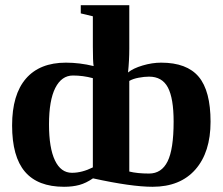

<svg xmlns="http://www.w3.org/2000/svg" viewBox="-20 -714 863 744"><path d="M339.8 -650.9 293 -662.1V-693.8H481V-525.4Q481 -480 476.1 -433.1Q495.6 -449.2 532.5 -460.2Q569.3 -471.2 604.5 -471.2Q704.1 -471.2 750 -416.5Q795.9 -361.8 795.9 -242.2Q795.9 -124 737.1 -57.1Q678.2 9.8 571.3 9.8Q489.3 9.8 340.3 -22.9Q313.5 -4.4 287.4 2.7Q261.2 9.8 228 9.8Q126.5 9.8 76.7 -48.6Q26.9 -106.9 26.9 -228Q26.9 -347.2 80.3 -409.2Q133.8 -471.2 235.4 -471.2Q288.6 -471.2 342.8 -458Q339.8 -474.1 339.8 -533.7ZM652.8 -242.7Q652.8 -333 630.6 -375Q608.4 -417 557.6 -417Q539.1 -417 517.1 -412.8Q495.1 -408.7 481 -400.4V-49.3Q512.2 -41.5 557.6 -41.5Q606 -41.5 629.4 -88.6Q652.8 -135.7 652.8 -242.7ZM169.9 -231.9Q169.9 -140.6 192.9 -92.5Q215.8 -44.4 258.8 -44.4Q297.9 -44.4 339.8 -65.4V-411.1Q301.8 -421.4 262.7 -421.4Q218.8 -421.4 194.3 -373.3Q169.9 -325.2 169.9 -231.9Z"/></svg>

Font: Liberation Serif
Style: Bold
Weight: 700
Designer: Steve Matteson
Foundry: Ascender Corporation
Version: Version 2.1.5